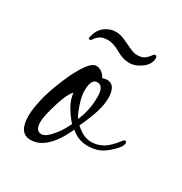

<svg xmlns="http://www.w3.org/2000/svg" viewBox="-100 -425 490 518"><g transform="rotate(30 145.0 -166.0)"><path d="M63 18Q26 18 26 -36Q26 -50 29 -67Q32 -84 37 -103Q47 -138 67 -182Q97 -244 117 -244Q136 -244 148 -223Q156 -226 161 -226Q189 -226 189 -184Q189 -166 182 -142Q175 -118 158 -82Q183 -59 207 -59Q226 -59 243 -68.5Q260 -78 281 -106Q283 -108 287 -108Q290 -108 290 -102Q290 -96 285 -89Q272 -72 252.5 -58.5Q233 -45 204 -45Q175 -45 152 -65Q114 18 63 18ZM146 -95Q154 -113 158 -132Q162 -151 162 -173Q162 -207 142 -207Q123 -207 123 -170Q123 -154 130.5 -131Q138 -108 146 -95ZM81 -10Q95 -10 116 -37Q125 -48 131 -59.5Q137 -71 139 -75Q124 -92 113 -111Q102 -130 100 -150Q88 -140 75 -98Q62 -56 62 -37Q62 -10 81 -10ZM189 -295Q170 -295 148.5 -307.5Q127 -320 111 -320Q94 -320 85.5 -314Q77 -308 73.5 -302Q70 -296 66 -296Q61 -296 63 -303Q68 -326 83.5 -338Q99 -350 118 -350Q131 -350 145.5 -343.5Q160 -337 173.5 -330.5Q187 -324 197 -324Q213 -324 221 -330.5Q229 -337 233 -343Q237 -349 240 -349Q246 -349 246 -342Q246 -323 227.5 -309Q209 -295 189 -295Z"/></g></svg>

Font: Lavishly Yours
Style: Regular
Weight: 400
Designer: Robert E. Leuschke
Foundry: Robert E. Leuschke
Version: Version 1.010; ttfautohint (v1.8.3)